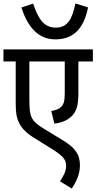

<svg xmlns="http://www.w3.org/2000/svg" viewBox="-20 -908 558 1112"><path d="M490 -865 417 -888C398 -798 372 -748 303 -748C238 -748 203 -793 172 -887L104 -865C144 -737 213 -680 300 -680C396 -680 463 -731 490 -865ZM518 -552V-622H0V-552H71V-311C71 -257 76 -226 89 -200C106 -161 140 -132 185 -105L273 -50C349 -4 363 18 363 53C363 86 345 116 327 142L396 184C418 150 443 105 443 50C443 -14 415 -53 340 -98L238 -160C159 -208 150 -229 150 -335V-552H355V-369C355 -321 349 -305 335 -290C322 -276 303 -270 277 -265L295 -192C345 -198 382 -217 404 -245C426 -273 434 -306 434 -370V-552Z"/></svg>

Font: Noto Sans Devanagari UI SemiCondensed
Style: Regular
Weight: 400
Width: 4
Designer: Jelle Bosma - Monotype Design Team
Foundry: Monotype Imaging Inc.
Version: Version 2.004